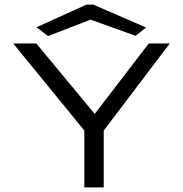

<svg xmlns="http://www.w3.org/2000/svg" viewBox="-20 -811 790 831"><path d="M345 0V-246L37 -623H137L390 -318L624 -623H715L429 -246V0ZM188 -655 138 -693 354 -791H384L612 -692L567 -656L372 -726Z"/></svg>

Font: Inconsolata ExtraExpanded
Style: Regular
Weight: 400
Width: 8
Monospace: yes
Designer: Raph Levien, Cyreal, Brenton Simpson
Foundry: Raph Levien, Cyreal, Google
Version: Version 3.000; ttfautohint (v1.8.2.53-6de2)